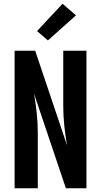

<svg xmlns="http://www.w3.org/2000/svg" viewBox="-20 -1006 540 1026"><path d="M58 0V-735H168L338 -230Q329 -282 323.5 -335Q318 -388 318 -441V-735H442V0H332L162 -505Q171 -453 176.5 -400Q182 -347 182 -294V0ZM236 -790 178 -840 314 -986 386 -924Z"/></svg>

Font: Iosevka SS04 Extrabold
Style: Regular
Weight: 800
Monospace: yes
Designer: Belleve Invis
Foundry: Belleve Invis
Version: Version 19.0.0; ttfautohint (v1.8.4)